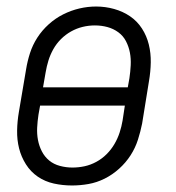

<svg xmlns="http://www.w3.org/2000/svg" viewBox="-20 -561 540 589"><path d="M201 8Q172 8 145 2Q118 -4 96 -19Q74 -34 59.5 -57Q45 -80 38.5 -106Q32 -132 32.5 -160.5Q33 -189 38 -218L60 -348Q64 -373 72 -398Q80 -423 94.5 -445.5Q109 -468 129.5 -486.5Q150 -505 174 -517Q198 -529 223.5 -535Q249 -541 275 -541Q303 -541 330 -533.5Q357 -526 379 -511Q401 -496 415.5 -473.5Q430 -451 436.5 -424.5Q443 -398 442.5 -369.5Q442 -341 437 -312L416 -182Q411 -157 403 -132Q395 -107 380.5 -84.5Q366 -62 345.5 -43.5Q325 -25 301 -13Q277 -1 251.5 3.5Q226 8 201 8ZM112 -293H372L377 -321Q380 -341 381 -361Q382 -381 378.5 -399.5Q375 -418 366.5 -434.5Q358 -451 343 -462Q328 -473 309.5 -478Q291 -483 271 -483Q252 -483 233.5 -478.5Q215 -474 198 -464.5Q181 -455 167 -441Q153 -427 143.5 -410Q134 -393 128.5 -375Q123 -357 120 -339ZM202 -47Q221 -47 239.5 -51Q258 -55 275.5 -64.5Q293 -74 307 -88Q321 -102 331 -119Q341 -136 347 -154.5Q353 -173 356 -191L363 -237H103L98 -209Q95 -189 94 -169.5Q93 -150 96.5 -131.5Q100 -113 108.5 -96.5Q117 -80 131 -68.5Q145 -57 164 -52Q183 -47 202 -47Z"/></svg>

Font: Iosevka Curly Light Oblique
Style: Regular
Weight: 300
Italic angle: -9°
Monospace: yes
Designer: Belleve Invis
Foundry: Belleve Invis
Version: Version 11.1.0; ttfautohint (v1.8.3)